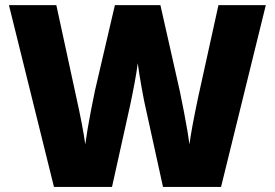

<svg xmlns="http://www.w3.org/2000/svg" viewBox="-20 -734 1079 754"><path d="M848.1 0H620.1L551.8 -311Q546.9 -330.6 536.4 -388.7Q525.9 -446.8 521 -485.8Q517.1 -454.1 508.3 -407Q499.5 -359.9 491 -320.3Q482.4 -280.8 419.9 0H191.9L15.1 -713.9H201.2L278.8 -356Q305.2 -237.3 314.9 -167Q321.3 -216.8 337.6 -302.2Q354 -387.7 368.2 -443.8L431.2 -713.9H609.9L670.9 -443.8Q686.5 -378.9 702.6 -293.9Q718.8 -209 724.1 -167Q730.5 -221.2 758.8 -355L837.9 -713.9H1023.9Z"/></svg>

Font: OpenSans-ExtraBold
Style: Regular
Weight: 800
Foundry: Ascender Corporation
Version: Version 1.10